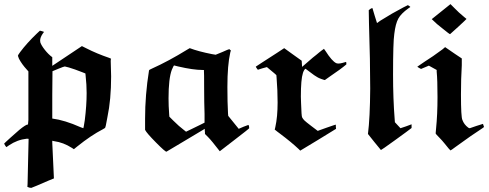

<svg xmlns="http://www.w3.org/2000/svg" viewBox="-21 -706 2376 933"><path d="M131 207Q122 207 112 202L113 188Q113 182 115.5 77Q118 -28 118 -31Q118 -32 109 -32Q63 -27 23 0L10 9Q5 4 -1 -8Q0 -10 30.5 -37.5Q61 -65 73 -75Q105 -101 114 -101H115L117 -123Q117 -141 117 -230V-359L110 -367Q85 -394 71 -421Q66 -433 66 -435Q66 -438 77 -453Q109 -496 158 -543L173 -557Q174 -557 183 -554.5Q192 -552 193 -551Q191 -548 187 -543Q174 -524 174 -509Q174 -503 175 -500Q180 -485 197 -463.5Q214 -442 233 -428V-386L377 -482L399 -471Q450 -445 509 -425Q519 -421 519 -420L518 -419Q518 -418 517.5 -415.5Q517 -413 517 -410Q517 -400 518 -373Q519 -346 519 -335Q519 -222 501 -137Q492 -84 489 -84L479 -78Q421 -48 354 6L338 19L329 13Q287 -14 242 -20L233 -22V-12L241 161L214 172Q187 184 159.5 195.5Q132 207 131 207ZM314 -378Q297 -383 294 -383Q290 -383 263 -372L234 -360L233 -245V-130Q294 -122 370 -88Q382 -83 384 -83Q385 -83 391 -122Q400 -194 400 -254Q400 -294 395 -339L394 -349L379 -355Q341 -370 314 -378Z M684 -129Q684 -245 703 -363Q703 -367 718 -373Q798 -409 889 -465L901 -472Q943 -456 1009 -443L1027 -440L1059 -453Q1090 -467 1093 -467L1095 -466Q1097 -464 1098.5 -462.5Q1100 -461 1101 -461L1098 -451Q1084 -390 1084 -283Q1084 -207 1087 -155L1088 -143L1139 -80L1162 -90L1186 -99Q1190 -95 1190 -83Q1190 -81 1117 -25L1047 29Q1007 -23 990 -40L975 -55V-61Q975 -63 974.5 -67.5Q974 -72 974 -74V-80L882 -25Q790 29 788 31Q783 33 737 -13.5Q691 -60 684 -75ZM845 -383Q828 -388 825 -388Q823 -388 814 -367Q798 -325 798 -228Q798 -191 801 -152L802 -139L821 -120Q849 -92 873 -74L883 -66L908 -78Q942 -95 953 -100L973 -110V-152Q972 -164 971.5 -210Q971 -256 971 -275Q971 -358 970 -361V-366H963Q918 -366 845 -383Z M1222 -382Q1220 -381 1254.5 -403.5Q1289 -426 1325 -449L1360 -472Q1379 -458 1403 -441L1445 -411Q1445 -406 1446 -396Q1447 -386 1447 -381L1499 -426Q1507 -432 1516 -439.5Q1525 -447 1531 -452Q1537 -457 1542.5 -461Q1548 -465 1551 -467L1553 -469Q1557 -464 1561 -458Q1592 -409 1613 -399Q1623 -395 1642 -400Q1659 -404 1660 -405Q1662 -405 1662 -399V-393Q1635 -370 1583 -335L1559 -318Q1559 -317 1558 -317Q1555 -317 1541 -322Q1527 -327 1521 -331Q1508 -338 1485 -356Q1466 -371 1465 -371Q1462 -374 1457 -365Q1452 -356 1451 -351Q1441 -321 1441 -236Q1441 -231 1441.5 -220.5Q1442 -210 1442 -205Q1444 -141 1447 -136Q1451 -128 1458 -121Q1465 -114 1490 -95Q1522 -70 1523 -70Q1529 -72 1538 -75.5Q1547 -79 1566 -85.5Q1585 -92 1598 -96.5Q1611 -101 1611 -100V-90L1612 -80Q1583 -62 1525 -26.5Q1467 9 1438 26L1430 18Q1395 -15 1339 -57Q1334 -61 1327 -66Q1320 -71 1317 -74L1314 -76Q1315 -82 1317 -89Q1328 -138 1328 -208Q1328 -266 1323 -329L1322 -341L1312 -350Q1286 -372 1276 -380L1254 -374L1232 -367Q1231 -368 1228.5 -371.5Q1226 -375 1224 -378Q1222 -381 1222 -382Z M1767 -55Q1777 -133 1778 -275Q1778 -409 1772 -593Q1771 -618 1771 -650V-657L1773 -658Q1775 -660 1777 -661.5Q1779 -663 1782 -664.5Q1785 -666 1786.5 -666.5Q1788 -667 1789 -666L1800 -629L1811 -594L1828 -606Q1885 -642 1939 -670L1961 -681Q1962 -681 1967.5 -677Q1973 -673 1973 -672Q1968 -668 1963 -665Q1928 -640 1914.5 -615.5Q1901 -591 1895 -541Q1889 -502 1889 -343Q1889 -226 1897 -125L1898 -112L1911 -98L1925 -83Q1938 -87 1952 -92L1979 -102V-84Q1964 -72 1897.5 -24Q1831 24 1830 23Q1815 5 1798 -16Z M2077 -613Q2092 -625 2122.5 -649.5Q2153 -674 2168 -686L2188 -666Q2207 -646 2235 -623L2246 -614Q2246 -613 2206.5 -576.5Q2167 -540 2166 -540Q2163 -540 2130 -567Q2102 -588 2077 -613ZM2262 -83Q2263 -83 2294 -94L2326 -104Q2330 -90 2331 -89Q2331 -88 2316 -78Q2278 -54 2194 7Q2170 25 2168 25Q2167 25 2159.5 16Q2152 7 2139.5 -8.5Q2127 -24 2116 -35Q2096 -55 2096 -58Q2096 -59 2098 -81Q2105 -150 2105 -234Q2105 -318 2101 -358V-366Q2075 -380 2063 -387L2044 -379L2025 -371Q2024 -371 2015.5 -376Q2007 -381 2007 -382Q2023 -393 2042 -406Q2082 -431 2129 -466L2142 -477Q2171 -457 2190 -444L2223 -422V-389Q2219 -324 2219 -247Q2219 -137 2226 -123Q2234 -101 2254 -86Q2258 -83 2262 -83Z"/></svg>

Font: KaTeX_Fraktur
Style: Bold
Weight: 700
Version: Version 1.1; ttfautohint (v1.3)